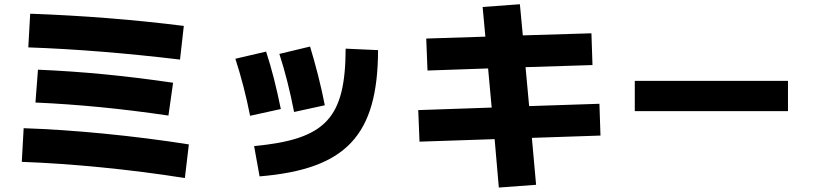

<svg xmlns="http://www.w3.org/2000/svg" viewBox="-20 -799 3790 891"><path d="M837.9 27.3 856.4 -128.9C602.5 -168.9 323.2 -196.3 89.8 -204.1L81.1 -47.9C305.7 -40 588.9 -12.7 837.9 27.3ZM761.7 -262.7 783.2 -415C563.5 -447.3 363.3 -466.8 156.2 -475.6L144.5 -323.2C340.8 -314.5 543.9 -294.9 761.7 -262.7ZM815.4 -522.5 833 -678.7C600.6 -708 363.3 -726.6 120.1 -735.4L111.3 -579.1C334 -571.3 570.3 -551.8 815.4 -522.5Z M1159.2 -121.1 1184.6 19.5C1586.9 -13.7 1733.4 -170.9 1734.4 -566.4L1584 -573.2C1583 -250 1492.2 -152.3 1159.2 -121.1ZM1140.6 -261.7 1283.2 -293C1263.7 -389.6 1240.2 -483.4 1214.8 -559.6L1072.3 -526.4C1098.6 -445.3 1123 -351.6 1140.6 -261.7ZM1344.7 -279.3 1487.3 -310.5C1469.7 -402.3 1444.3 -499 1418.9 -583L1276.4 -548.8C1302.7 -468.8 1326.2 -375 1344.7 -279.3Z M2294.9 71.3 2467.8 58.6 2448.2 -159.2 2766.6 -169.9 2761.7 -317.4 2435.5 -306.6 2418.9 -487.3 2729.5 -497.1 2724.6 -644.5 2406.2 -634.8 2392.6 -779.3 2219.7 -766.6 2232.4 -628.9 1958 -620.1 1963.9 -471.7 2245.1 -481.4 2261.7 -299.8 1920.9 -288.1 1926.8 -141.6 2275.4 -153.3Z M2925.8 -283.2H3636.7V-423.8H2925.8Z"/></svg>

Font: Pretendard Black
Style: Regular
Weight: 900
Designer: Base glyphs from Inter by Rasmus Andersson; Hangeul glyphs from Noto Sans CJK(Source Han Sans) by Jang Soo-young and Kan
Foundry: Kil Hyung-jin
Version: Version 1.309;Glyphs 3.2 (3225)